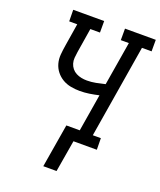

<svg xmlns="http://www.w3.org/2000/svg" viewBox="-167 -838 953 1143"><g transform="rotate(20 309.5 -267.0)"><path d="M247 201 293 -74H378L417 -310Q387 -303 357 -298.5Q327 -294 297 -294Q268 -294 239.5 -299.5Q211 -305 187.5 -319Q164 -333 147 -354.5Q130 -376 122.5 -403Q115 -430 117.5 -459.5Q120 -489 125 -519L148 -662H97L96 -735H292V-662H231L206 -507Q203 -488 201.5 -469.5Q200 -451 205 -434Q210 -417 221 -403.5Q232 -390 247.5 -382Q263 -374 280.5 -370.5Q298 -367 316 -367Q344 -367 372.5 -372.5Q401 -378 429 -385L475 -662H424V-735H619V-662H558L461 -73H512L513 0H365L331 201Z"/></g></svg>

Font: Iosevka Etoile
Style: Italic
Weight: 400
Italic angle: -9°
Designer: Belleve Invis
Foundry: Belleve Invis
Version: Version 22.1.2; ttfautohint (v1.8.4)